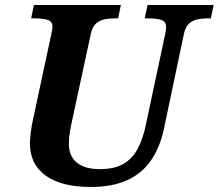

<svg xmlns="http://www.w3.org/2000/svg" viewBox="-20 -734 870 764"><path d="M341 10Q224 10 161.5 -35.5Q99 -81 99 -163Q99 -179 102.5 -207Q106 -235 110 -252L183 -593Q186 -607 187.5 -615Q189 -623 189 -627Q189 -649 169 -655Q149 -661 117 -661H104L115 -714H461L450 -661H437Q415 -661 395.5 -657Q376 -653 362 -640.5Q348 -628 342 -602L266 -250Q262 -233 258 -208.5Q254 -184 254 -163Q254 -113 285.5 -87Q317 -61 377 -61Q438 -61 474 -83.5Q510 -106 530 -146Q550 -186 560 -236L637 -597Q639 -605 640 -614Q641 -623 641 -627Q641 -649 621 -655Q601 -661 569 -661H556L567 -714H830L819 -661H806Q785 -661 765.5 -657Q746 -653 732 -640Q718 -627 712 -600L632 -220Q616 -146 580 -94.5Q544 -43 485 -16.5Q426 10 341 10Z"/></svg>

Font: Noto Serif
Style: Italic
Weight: 400
Italic angle: -12°
Designer: Monotype Design Team
Foundry: Monotype Imaging Inc.
Version: Version 2.013